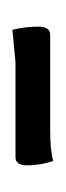

<svg xmlns="http://www.w3.org/2000/svg" viewBox="82 -174 106 310"><g transform="rotate(-90 135.0 -19.0)"><path d="M80 9Q47 9 30 14Q23 -8 23 -27.5Q23 -47 36 -47H190L242 -52Q247 -30 247 -10.5Q247 9 234 9Z"/></g></svg>

Font: el_Medula One
Style: Regular
Weight: 400
Designer: Luciano Vergara
Foundry: Luciano Vergara
Version: Version 1.002 August 17, 2020